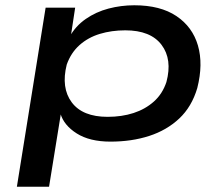

<svg xmlns="http://www.w3.org/2000/svg" viewBox="-20 -528 848 728"><path d="M44 180 153 -499H265L248 -387H243Q266 -429 305 -456Q344 -483 391.5 -495.5Q439 -508 489 -508Q588 -508 649 -467Q710 -426 730.5 -355.5Q751 -285 728 -194Q707 -123 659.5 -78.5Q612 -34 545.5 -12.5Q479 9 399 9Q320 9 271 -22Q222 -53 209 -98H211L166 180ZM388 -85Q442 -85 486.5 -99.5Q531 -114 563.5 -143Q596 -172 611 -217Q634 -303 592.5 -358Q551 -413 455 -413Q403 -413 358.5 -399.5Q314 -386 281.5 -357Q249 -328 233 -283Q211 -195 252 -140Q293 -85 388 -85Z"/></svg>

Font: Nunito Sans 7pt Expanded SemiBold
Style: Italic
Weight: 600
Width: 7
Italic angle: -9°
Designer: Vernon Adams
Foundry: Vernon Adams
Version: Version 3.101;gftools[0.9.27]